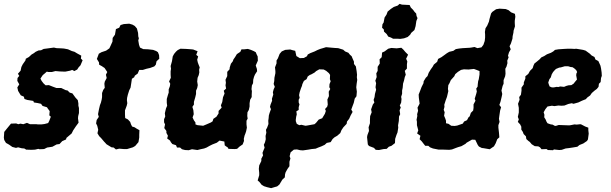

<svg xmlns="http://www.w3.org/2000/svg" viewBox="-35 -762 3173 997"><path d="M29 1 12 -11 -4 -20 -13 -35 -15 -47 -13 -77 -1 -92 8 -103 22 -120 49 -121 60 -117 71 -120 86 -117 105 -124 121 -117H154L162 -116H180L196 -118L215 -123L221 -135L229 -156L221 -163L223 -185L212 -200L209 -205L186 -212L178 -223L160 -227L141 -230L138 -238L107 -243L92 -248L89 -260L73 -267L68 -275L59 -290L55 -308L65 -324L55 -342L56 -357L65 -368L58 -379L72 -395L76 -414L83 -428L97 -448L99 -457L115 -466L129 -479L141 -486L150 -493L165 -500L178 -501L192 -508L208 -510L245 -515L258 -512L282 -511L297 -510L318 -506L338 -497L352 -493L365 -485L387 -473L385 -458L394 -449L383 -423L373 -412L366 -401L351 -393L340 -399L329 -395L309 -391L303 -390L275 -391L253 -393L234 -388H217L208 -390L199 -382L187 -372L175 -354L181 -342L191 -329L202 -319L219 -320L239 -312L258 -305H283L306 -294L316 -292L327 -281L341 -277L349 -266L357 -255L369 -242L372 -225V-213L375 -201V-175L371 -159L370 -148L373 -125L359 -106L345 -85L337 -69L330 -63L310 -46L308 -38L288 -29L274 -14L259 -12L237 0L224 2L210 4L194 12L171 13L164 11L147 15L128 16L101 15L91 9L78 8L59 3L48 6Z M567 14 555 4 544 3 518 -13 510 -22 506 -26 490 -45 480 -55 471 -70 475 -88 470 -109 464 -121 467 -139 478 -155 474 -169 479 -195 484 -216 489 -229 493 -245 495 -258V-279L501 -295L509 -306L507 -327L509 -338L519 -357L515 -374L522 -388L508 -409L493 -419L480 -426L479 -438L468 -456L476 -477L478 -483L492 -491L516 -499L533 -511L540 -526L549 -546L550 -565L562 -582L567 -611L584 -618L591 -632L608 -637L636 -639L653 -634L665 -627L676 -614L682 -591L683 -573L686 -563L683 -552L687 -529L692 -515L709 -507L734 -506L760 -503L776 -497L785 -491L791 -476L792 -457L778 -444L774 -426L766 -417L744 -409L726 -405L707 -399H688L680 -380L665 -369L662 -361L650 -353L647 -333L643 -307L636 -293L629 -271L625 -254L624 -242L626 -226L623 -213L614 -189V-168L615 -149L629 -142L641 -129L645 -117L651 -105L664 -101L673 -95L689 -86L688 -62V-48L684 -24L667 -4L655 3L625 12H608L584 10Z M945 18 926 17 910 13 900 4H884L879 -8L860 -14L852 -24L848 -32L833 -43L837 -57L829 -72V-82L818 -97L822 -116L817 -127V-143L823 -157L821 -174L827 -199L833 -213L831 -228V-248L837 -269L841 -281V-298L847 -314L849 -327L843 -339L852 -358L851 -374V-392L853 -405L851 -419L858 -444L862 -469L869 -482L879 -494L888 -502L902 -509L931 -508L945 -507L958 -506L968 -505L991 -496L984 -477L994 -469L989 -452L992 -438L996 -427L1002 -412L999 -400L1000 -386L997 -372L991 -358L989 -339L992 -320L989 -305L983 -291V-274L979 -257L972 -233V-219L964 -207L969 -190L971 -169L965 -152L972 -137L980 -126V-116L991 -112L1020 -109L1037 -116L1060 -126L1069 -132L1073 -145L1089 -156L1100 -173V-186L1116 -203L1112 -215L1119 -232L1123 -257L1131 -276L1127 -291L1139 -302L1136 -319L1138 -332L1136 -348L1145 -367V-389L1157 -402L1158 -412L1164 -431L1174 -444L1177 -453L1186 -466L1195 -481L1213 -493L1219 -506H1234L1252 -508L1268 -503L1282 -497L1293 -491L1298 -479L1303 -469L1304 -447L1293 -422L1299 -404L1300 -392L1289 -375L1284 -363L1280 -348L1279 -330L1273 -318L1271 -299L1273 -289L1272 -270V-258L1264 -244L1261 -226V-209L1257 -191L1250 -179L1249 -160L1251 -146L1245 -135V-116L1247 -99L1243 -80L1239 -68L1235 -58L1231 -41L1232 -30L1225 -12L1209 -1L1196 11L1183 12L1151 11L1149 5L1132 -7L1130 -27L1105 -32L1091 -21L1068 -12L1052 -4L1038 4L1025 9L1006 13L990 17L962 13Z M1373 215 1352 210 1336 205 1324 198 1312 183 1303 175 1311 148V135L1309 115L1311 97L1322 74V62L1331 45L1328 32L1333 19L1339 5L1335 -10L1341 -23L1345 -39L1344 -56L1348 -73L1346 -88L1352 -99L1359 -118L1358 -135L1360 -149L1361 -162L1365 -176L1372 -195L1367 -207L1370 -219L1378 -239L1377 -249L1384 -271L1382 -283L1386 -298L1392 -311L1386 -326L1389 -341L1390 -358L1395 -382V-393L1393 -412L1401 -433V-448L1408 -459L1417 -482L1428 -495L1446 -503L1472 -505L1482 -502L1498 -498L1504 -471L1522 -460L1543 -461L1559 -470L1563 -479L1576 -486L1599 -495L1613 -502L1628 -508L1645 -513L1658 -517L1680 -515L1703 -513L1721 -512L1734 -508L1747 -504L1757 -495L1774 -488L1782 -478L1791 -470L1795 -460L1803 -442V-430L1813 -417L1815 -404L1817 -392L1819 -374L1818 -361L1820 -347L1817 -327L1815 -309L1818 -286L1816 -262L1807 -250L1802 -228L1796 -212L1789 -193L1796 -181L1786 -163L1778 -145L1767 -131L1765 -119L1748 -101L1738 -86L1732 -71L1716 -57L1702 -49L1692 -40L1682 -24L1662 -20L1651 -10L1634 -2L1618 4L1604 10L1583 12L1566 15L1538 19L1524 18L1507 14L1491 15L1474 29L1469 49L1473 61L1468 78V101L1458 115L1448 133L1445 144L1444 159L1431 171L1416 196L1404 206L1393 209ZM1551 -109 1559 -110 1598 -117 1606 -124 1620 -141 1638 -148 1652 -171 1657 -186 1653 -196 1664 -208 1667 -219 1665 -245 1673 -263 1672 -286 1680 -300 1675 -309 1676 -325 1682 -340 1678 -351 1679 -373 1673 -382 1659 -394 1646 -401 1623 -402 1607 -393 1598 -385 1580 -375 1574 -373 1563 -365 1557 -351 1543 -342 1535 -325 1533 -316 1528 -304 1521 -283 1518 -268 1521 -254 1516 -244V-230L1520 -220L1516 -205V-191L1504 -184L1506 -168L1503 -156L1501 -141V-133L1506 -119L1519 -112L1530 -114Z M2006 -561 1995 -567 1981 -572 1973 -585 1959 -598 1958 -609 1949 -618 1951 -636 1957 -645 1962 -671 1972 -686 1978 -702 1995 -716 2010 -726 2030 -733 2040 -742 2052 -738 2071 -737 2092 -736 2098 -723 2110 -711 2118 -700 2126 -692 2128 -679 2133 -668 2127 -653 2123 -626 2117 -606 2100 -591 2095 -582 2082 -570 2063 -563 2043 -560 2029 -561ZM1933 17 1916 16 1907 6 1881 -4 1875 -12 1873 -31 1871 -50 1873 -61 1881 -82 1879 -101 1886 -122V-138L1887 -159L1895 -179L1892 -194L1901 -219L1909 -230L1905 -243L1910 -258L1912 -274L1918 -296L1915 -309L1918 -330L1914 -343L1921 -362L1919 -381L1926 -394V-415L1937 -432L1936 -454L1947 -465L1949 -489L1962 -495L1981 -509L1997 -513L2025 -511L2049 -514L2059 -505L2070 -492L2084 -478L2074 -457L2080 -443L2078 -428V-406L2067 -394L2072 -374L2067 -362L2063 -344L2058 -328L2056 -306L2053 -292V-275L2048 -259L2050 -248L2048 -229L2041 -214L2046 -204L2040 -189L2043 -169L2037 -157L2036 -134L2032 -111L2033 -99L2029 -74L2024 -62L2017 -41L2016 -19L1998 -5L1984 0L1973 11L1957 12Z M2243 15 2228 12 2213 9 2198 3 2189 -5H2173L2165 -15L2155 -28L2144 -39L2148 -57L2131 -69L2137 -85L2130 -112V-130L2128 -140L2132 -160L2131 -169L2136 -187L2133 -203L2144 -224L2140 -254L2139 -271L2148 -294L2154 -310L2164 -330L2165 -340L2176 -358L2185 -367L2191 -384L2202 -402L2212 -416L2218 -427L2235 -441L2240 -456L2257 -465L2271 -475L2286 -486L2298 -493L2319 -498L2332 -507L2349 -510L2368 -512L2404 -514L2412 -515L2429 -518L2444 -512L2465 -516L2475 -529L2482 -549L2484 -567V-583L2483 -596L2486 -615L2495 -629L2504 -650L2507 -664L2515 -692L2521 -700L2541 -714L2559 -717L2591 -715L2606 -709L2619 -698L2639 -690L2641 -675L2638 -654V-643L2639 -625L2632 -603L2631 -592L2627 -574L2626 -561L2618 -536L2611 -522L2617 -506L2608 -490L2603 -473L2606 -464L2599 -447L2600 -434L2595 -416L2589 -405L2590 -379L2588 -366L2580 -346V-327L2575 -316L2569 -292L2573 -274L2570 -259L2564 -234L2558 -217L2567 -205L2562 -188L2558 -161L2556 -145L2559 -129L2553 -112V-99L2556 -73L2558 -49L2547 -39L2539 -18L2530 -2L2524 2L2508 13L2473 7H2468L2452 -1L2446 -9L2433 -36L2416 -37L2388 -21L2382 -15L2361 -3L2344 2L2333 6L2312 14L2298 16L2269 15ZM2326 -108 2339 -110 2368 -120 2375 -131 2390 -138 2398 -153 2404 -158 2410 -176 2422 -188 2424 -202V-220L2434 -239L2430 -249L2438 -275L2441 -287L2438 -302L2445 -312L2446 -325L2448 -341L2451 -350L2455 -375V-393L2437 -400L2426 -404L2416 -403L2398 -401L2374 -402L2359 -399L2343 -389L2329 -377L2324 -366L2315 -356L2306 -346L2299 -330L2293 -320L2291 -300L2293 -289L2290 -276L2286 -259L2279 -240L2272 -218L2273 -207L2269 -192L2274 -179L2271 -161L2277 -147L2281 -135V-122L2294 -119L2308 -109Z M2810 17 2803 12 2777 13 2769 3 2760 -2 2742 -3 2726 -13 2716 -25 2709 -30 2698 -40 2696 -54 2684 -66 2680 -77 2672 -89V-104L2666 -116L2654 -129L2659 -142L2654 -155L2659 -178V-202L2655 -223L2663 -244L2661 -258L2670 -270L2673 -291V-307L2685 -324V-334L2693 -354V-366L2708 -378L2717 -394L2731 -408L2735 -421L2740 -432L2755 -444L2767 -454L2776 -464L2791 -471L2805 -480L2826 -488L2838 -495L2847 -503L2865 -506L2894 -508L2913 -509H2929L2950 -508L2956 -509L2969 -507L2993 -503L3006 -499L3017 -491L3028 -483L3037 -474L3052 -466L3057 -453L3072 -445L3079 -430L3083 -421L3086 -407L3089 -386L3090 -368L3086 -357L3084 -336L3075 -327L3073 -311L3064 -300L3053 -292L3038 -279L3029 -266L3015 -256L3007 -247L2987 -239L2968 -230L2943 -223L2934 -226L2916 -222L2896 -214L2881 -213L2864 -214L2844 -211L2831 -213L2808 -209L2797 -195L2788 -179L2792 -166L2791 -153L2798 -142L2803 -130L2808 -122L2825 -116L2834 -115L2847 -108L2854 -109L2866 -113L2892 -112L2921 -111L2928 -112L2948 -116L2960 -115L2978 -117L2983 -116L3004 -105L3020 -99V-86L3022 -68L3018 -38L3013 -30L2994 -17L2974 -9L2963 0L2939 4L2919 7L2902 9L2882 16L2869 17L2841 14L2837 18ZM2831 -308H2840L2856 -311L2864 -310L2874 -313L2894 -311L2906 -316L2917 -319L2932 -320L2944 -328L2950 -336L2961 -349L2957 -371L2958 -380L2962 -388L2957 -398L2947 -407L2938 -413L2928 -414L2915 -418H2898L2877 -412L2869 -411L2852 -404L2844 -396L2837 -388L2830 -376L2825 -360L2818 -351L2812 -334L2814 -326L2819 -313Z"/></svg>

Font: Winky Rough SemiBold
Style: Italic
Weight: 600
Italic angle: -8.97852°
Designer: Simon Atzbach
Foundry: typofactur
Version: Version 1.206; ttfautohint (v1.8.4.7-5d5b)